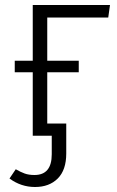

<svg xmlns="http://www.w3.org/2000/svg" viewBox="-20 -543 468 768"><path d="M169 -473V-300H295V-254H169V-49H245V71Q245 137 211 171Q177 205 120 205Q64 205 18 171L43 134Q62 145 78.5 151Q95 157 118 157Q187 157 187 74V0H111V-254H39V-300H111V-523H420L413 -473Z"/></svg>

Font: Fira Sans Light
Style: Regular
Weight: 300
Designer: bBox Type GmbH & Carrois Corporate GbR & Edenspiekermann AG
Foundry: bBox Type GmbH & Carrois Corporate GbR & Edenspiekermann AG
Version: Version 4.301